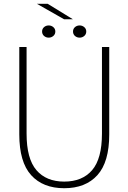

<svg xmlns="http://www.w3.org/2000/svg" viewBox="-20 -986 679 1015"><path d="M557.5 -275.5Q557.5 -129.5 495 -60.2Q432.5 9 319.5 9Q207 9 144.5 -60.2Q82 -129.5 82 -275.5Q82 -299.5 82 -326.5Q82 -353.5 82 -384V-737.5H120.5V-386Q120.5 -355.5 120.5 -329Q120.5 -302.5 120.5 -280Q120.5 -147 172.5 -86.5Q224.5 -26 319.5 -26Q415 -26 467 -86.5Q519 -147 519 -280V-737.5H557.5ZM237.5 -787Q223 -787 212.8 -796Q202.5 -805 202.5 -819.5Q202.5 -833.5 212.8 -842.5Q223 -851.5 237.5 -851.5Q251.5 -851.5 262 -842.5Q272.5 -833.5 272.5 -819.5Q272.5 -805 262 -796Q251.5 -787 237.5 -787ZM401 -787Q386.5 -787 376.2 -796Q366 -805 366 -819.5Q366 -833.5 376.2 -842.5Q386.5 -851.5 401 -851.5Q415 -851.5 425.5 -842.5Q436 -833.5 436 -819.5Q436 -805 425.5 -796Q415 -787 401 -787ZM365.5 -884H319L175 -966H232Z"/></svg>

Font: Epilogue ExtraLight
Style: Regular
Weight: 250
Designer: Tyler Finck
Foundry: Etcetera Type Co
Version: Version 2.112